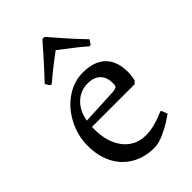

<svg xmlns="http://www.w3.org/2000/svg" viewBox="-215 -785 879 879"><g transform="rotate(-45 224.0 -345.5)"><path d="M259 -56Q287 -56 314 -63Q341 -70 359 -77.5Q377 -85 382 -87L388 -85L399 -56Q392 -51 366.5 -34.5Q341 -18 307 -3Q273 12 246 12Q184 12 136 -15.5Q88 -43 62 -93.5Q36 -144 36 -209Q36 -276 66.5 -335Q97 -394 148 -429Q199 -464 257 -464Q330 -464 368 -427Q406 -390 406 -319Q406 -303 403.5 -288.5Q401 -274 400 -270L387 -258H111V-242Q111 -158 151.5 -107Q192 -56 259 -56ZM321 -331Q321 -371 299.5 -392Q278 -413 238 -413Q191 -413 157.5 -381Q124 -349 115 -295L296 -304Q311 -306 316 -311Q321 -316 321 -331ZM235 -703H249Q261 -689 303.5 -640.5Q346 -592 387 -550L373 -528L364 -527Q326 -561 263 -608L242 -624Q164 -566 120 -527L111 -528L97 -550Q138 -593 180.5 -641Q223 -689 235 -703Z"/></g></svg>

Font: Sahitya
Style: Regular
Weight: 400
Designer: Juan Pablo del Peral
Foundry: Juan Pablo del Peral (http://www.huertatipografica.com)
Version: Version 1.001;PS 001.000;hotconv 1.0.70;makeotf.lib2.5.58329